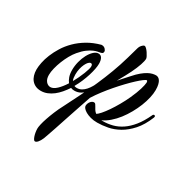

<svg xmlns="http://www.w3.org/2000/svg" viewBox="-212 -637 1050 1074"><g transform="rotate(30 313.5 -100.0)"><path d="M314 -170.9Q308.1 -156.2 298.1 -138.7Q288.1 -121.1 274.2 -106.2Q260.3 -91.3 242.7 -81.1Q225.1 -70.8 203.1 -70.8Q196.8 -70.8 191.2 -71.8Q185.5 -72.8 180.2 -75.2Q166.5 -54.7 151.1 -36.6Q135.7 -18.6 118.2 -5.1Q100.6 8.3 81.3 16.1Q62 23.9 41 23.9Q21.5 23.9 6.6 17.1Q-8.3 10.3 -18.6 -2Q-28.8 -14.2 -33.9 -31Q-39.1 -47.9 -39.1 -67.9Q-39.1 -86.9 -33.9 -113.3Q-28.8 -139.6 -16.8 -168.9Q-4.9 -198.2 13.9 -228.5Q32.7 -258.8 60.1 -285.9Q87.4 -313 123.8 -334.7Q160.2 -356.4 207 -369.1H210.9Q217.3 -369.1 222.7 -366.7Q228 -364.3 231.9 -360.4Q235.8 -356.4 238 -352.1Q240.2 -347.7 240.2 -344.2Q240.2 -336.4 235.8 -333Q231.4 -329.6 223.1 -328.1Q218.8 -327.1 208.3 -325.4Q197.8 -323.7 182.4 -317.1Q167 -310.5 147.9 -296.6Q128.9 -282.7 107.9 -257.8Q93.8 -241.2 80.8 -218Q67.9 -194.8 58.1 -169.9Q48.3 -145 42.2 -120.4Q36.1 -95.7 36.1 -76.2Q36.1 -50.3 48.3 -35.6Q60.5 -21 77.1 -21Q95.2 -21 116 -40.3Q136.7 -59.6 157.2 -91.8Q147.5 -104 141.1 -122.1Q134.8 -140.1 134.8 -165Q134.8 -192.4 141.8 -219.7Q148.9 -247.1 160.6 -269Q172.4 -291 187.3 -304.9Q202.1 -318.8 217.8 -318.8Q232.9 -318.8 240.5 -305.4Q248 -292 248 -270Q248 -255.4 244.1 -235.1Q240.2 -214.8 232.9 -191.4Q225.6 -168 215.1 -143.1Q204.6 -118.2 190.9 -94.2Q197.8 -90.8 207 -90.8Q224.1 -90.8 237.5 -98.6Q251 -106.4 261.7 -118.7Q272.5 -130.9 281.2 -146Q290 -161.1 297.9 -175.8Q302.7 -186 308.1 -186Q311 -186 313.5 -184.1Q315.9 -182.1 315.9 -179.2Q315.9 -174.8 314 -170.9ZM163.1 -151.9Q163.1 -140.1 164.6 -130.4Q166 -120.6 169.9 -113.8Q179.7 -130.9 188 -148.7Q196.3 -166.5 204.1 -186Q210.9 -204.1 214.4 -216.1Q217.8 -228 217.8 -234.9Q217.8 -251 207 -251Q199.7 -251 192.1 -243.2Q184.6 -235.4 178 -221.7Q171.4 -208 167.2 -190.2Q163.1 -172.4 163.1 -151.9Z M664.1 -162.1Q640.6 -104.5 608.6 -68.8Q576.7 -33.2 541.5 -13.4Q506.3 6.3 470.5 13.2Q434.6 20 403.3 20Q378.4 20 359.4 14.6Q340.3 9.3 327.1 1.7Q314 -5.9 307.1 -14.2Q300.3 -22.5 300.3 -28.8Q300.3 -37.6 303.2 -44.9Q306.2 -52.2 310.8 -57.9Q315.4 -63.5 321 -66.7Q326.7 -69.8 332 -69.8Q338.4 -69.8 342 -64.9Q345.7 -60.1 349.6 -52.7Q353.5 -45.4 358.9 -36.6Q364.3 -27.8 374 -20Q383.8 -24.9 398.4 -41.7Q413.1 -58.6 429.7 -82.8Q446.3 -106.9 463.1 -136.5Q480 -166 494.1 -196.8Q512.7 -237.8 521.5 -267.3Q530.3 -296.9 531.2 -311Q531.2 -316.9 529.8 -320.6Q528.3 -324.2 525.4 -324.2Q520.5 -324.2 506.3 -313.7Q492.2 -303.2 472.9 -285.4Q453.6 -267.6 430.4 -243.4Q407.2 -219.2 383.8 -192.1Q360.4 -165 338.4 -136.2Q316.4 -107.4 299.3 -80.1Q293.5 -63.5 283.9 -34.9Q274.4 -6.3 262.9 27.3Q251.5 61 239.7 96.7Q228 132.3 217.8 162.8Q207.5 193.4 199.7 215.6Q191.9 237.8 189.5 244.1Q181.2 263.7 171.9 274.4Q162.6 285.2 154.3 285.2Q149.9 285.2 145.8 279.1Q141.6 272.9 138.2 262.9Q134.8 252.9 132.6 240.2Q130.4 227.5 130.4 214.8Q130.4 206.1 134.5 187.5Q138.7 168.9 147 144.5Q155.3 120.1 167 91.8Q178.7 63.5 194.3 34.2Q220.7 -17.1 245.6 -68.1Q270.5 -119.1 293.2 -170.7Q315.9 -222.2 335.4 -274.4Q355 -326.7 370.1 -379.9L391.1 -454.1Q392.1 -458.5 395 -463.9Q397.9 -469.2 402.1 -473.9Q406.2 -478.5 410.6 -481.7Q415 -484.9 419.4 -484.9Q424.3 -484.9 431.6 -477.5Q439 -470.2 445.8 -460.2Q452.6 -450.2 457.5 -440.4Q462.4 -430.7 462.4 -425.8Q462.4 -412.6 453.4 -385.5Q444.3 -358.4 427.2 -323.2Q419.4 -308.1 407.5 -285.4Q395.5 -262.7 381.3 -237.8Q394 -252.4 404.3 -263.7Q414.6 -274.9 421.4 -282.7Q429.7 -291.5 436 -298.8Q456.5 -322.3 474.6 -337.2Q492.7 -352.1 507.6 -360.1Q522.5 -368.2 534.9 -371.1Q547.4 -374 557.1 -374Q563.5 -374 570.3 -370.8Q577.1 -367.7 583 -359.4Q588.9 -351.1 592.5 -336.9Q596.2 -322.8 596.2 -300.8Q596.2 -277.8 589.8 -250Q583.5 -222.2 571.8 -192.9Q560.1 -163.6 543.7 -134.3Q527.3 -105 507.6 -79.6Q487.8 -54.2 464.8 -34.2Q441.9 -14.2 417 -2.9H425.3Q457.5 -2.9 488 -10.7Q518.6 -18.6 546.9 -37.6Q575.2 -56.6 601.1 -88.6Q627 -120.6 649.4 -168.9Q650.9 -172.9 653.3 -174.8Q655.8 -176.8 658.2 -176.8Q661.1 -176.8 663.6 -174.8Q666 -172.9 666 -168.9Q666 -166 664.1 -162.1Z"/></g></svg>

Font: Mervale Script
Style: Regular
Weight: 400
Designer: Astigmatic (AOETI)
Foundry: Astigmatic (AOETI)
Version: Version 1.000